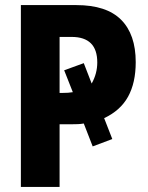

<svg xmlns="http://www.w3.org/2000/svg" viewBox="-20 -734 581 754"><path d="M513 -490Q513 -409 483 -354.5Q453 -300 389 -270L421 -188L344 -159L309 -249Q298 -247 286.5 -246.5Q275 -246 261 -246H214V0H62V-714H280Q398 -714 455.5 -656.5Q513 -599 513 -490ZM223 -369Q250 -369 266 -372L232 -458L309 -486L340 -406Q362 -445 362 -489Q362 -589 261 -589H214V-369Z"/></svg>

Font: Noto Sans ExtraCondensed ExtraBold
Style: Regular
Weight: 800
Width: 2
Designer: Monotype Design Team
Foundry: Monotype Imaging Inc.
Version: Version 2.013; ttfautohint (v1.8.4.7-5d5b)